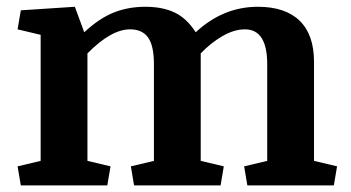

<svg xmlns="http://www.w3.org/2000/svg" viewBox="-20 -561 1062 581"><path d="M788.6 -366.7Q788.6 -472.2 721.2 -472.2Q688 -472.2 652.6 -451.4Q617.2 -430.7 587.4 -399.4V-74.2L657.2 -57.6L647.5 0H385.7L376 -57.6L445.8 -74.2V-366.7Q445.8 -422.4 428.2 -447.3Q410.6 -472.2 373.5 -472.2Q316.4 -472.2 244.6 -399.4V-74.2L314.5 -57.6L304.7 0H43L33.2 -57.6L103 -74.2V-455.6L33.2 -472.2L43 -529.8L206.5 -540.5L234.9 -463.4Q280.8 -505.9 324.5 -523.2Q368.2 -540.5 419.9 -540.5Q471.7 -540.5 508.3 -523.2Q544.9 -505.9 572.3 -463.4Q655.3 -540.5 760.3 -540.5Q843.3 -540.5 886.7 -498.3Q930.2 -456.1 930.2 -374V-74.2L1000 -57.6L990.2 0H728.5L718.8 -57.6L788.6 -74.2Z"/></svg>

Font: NoticiaText-Bold
Style: Bold
Weight: 700
Designer: JM Sole
Foundry: JM Sole
Version: Version 1.003